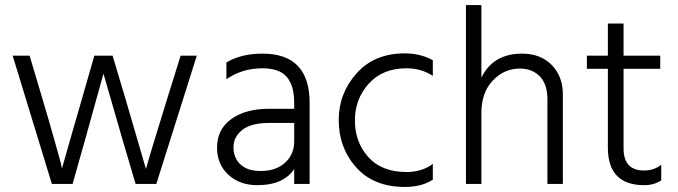

<svg xmlns="http://www.w3.org/2000/svg" viewBox="-20 -727 2679 759"><path d="M267 0H185L30 -507H97L147 -339Q175 -245 194.5 -175.5Q214 -106 220 -84L225 -61Q243 -126 305 -340L353 -507H425L475 -340L557 -59Q573 -118 642 -340L694 -507H758L598 0H516L467 -166L389 -436Q372 -373 314 -166Z M1011 -51Q1071 -51 1107 -84Q1143 -117 1143 -168V-241H1044Q973 -241 938 -213.5Q903 -186 903 -145Q903 -103 930.5 -77Q958 -51 1011 -51ZM1143 -59Q1101 5 997 5Q927 5 882.5 -36.5Q838 -78 838 -143Q838 -216 894.5 -256.5Q951 -297 1044 -297H1143V-320Q1143 -388 1114 -422.5Q1085 -457 1017 -457Q938 -457 875 -414V-480Q933 -515 1018 -515Q1204 -515 1204 -320V0H1143Z M1691 -17Q1648 12 1580 12Q1457 12 1388 -65.5Q1319 -143 1319 -252Q1319 -358 1389.5 -437Q1460 -516 1580 -516Q1642 -516 1691 -489V-427Q1646 -457 1586 -457Q1493 -457 1438 -396.5Q1383 -336 1383 -251Q1383 -165 1436 -106Q1489 -47 1587 -47Q1648 -47 1691 -79Z M2205 0H2144V-335Q2144 -394 2114 -425Q2084 -456 2035 -456Q1973 -456 1928 -408.5Q1883 -361 1883 -280V0H1822V-707H1883V-420Q1929 -515 2044 -515Q2117 -515 2161 -470Q2205 -425 2205 -354Z M2594 -14Q2565 5 2527 5Q2383 5 2383 -143V-455H2300V-507H2383V-634H2445V-507H2590V-455H2445V-140Q2445 -53 2526 -53Q2566 -53 2594 -76Z"/></svg>

Font: Hind Siliguri Light
Style: Regular
Weight: 300
Designer: Jyotish Sonowal
Foundry: Indian Type Foundry
Version: Version 1.001;PS 1.0;hotconv 1.0.86;makeotf.lib2.5.63406; tt